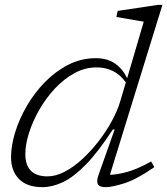

<svg xmlns="http://www.w3.org/2000/svg" viewBox="-20 -762 690 792"><path d="M616.5 -72.5Q543 -21.5 492.5 -5.8Q442 10 416 10Q390 10 383.5 -2.5Q377 -15 387 -42L453 -228H445.5Q384.5 -134.5 333.8 -82.8Q283 -31 239.2 -10.5Q195.5 10 155 10Q91 10 58.2 -23.8Q25.5 -57.5 25.5 -113Q25.5 -160 42.2 -215.2Q59 -270.5 90.5 -324.8Q122 -379 165.5 -423.5Q209 -468 262 -495Q315 -522 375 -522Q422.5 -522 454.2 -500Q486 -478 504.5 -439.5L573 -672.5Q564 -674 542.5 -677.8Q521 -681.5 497.8 -685.5Q474.5 -689.5 460 -692L465.5 -717L632 -742H650L433.5 -41Q464 -41.5 506 -53.2Q548 -65 603.5 -96ZM84.5 -127Q84.5 -34.5 176 -34.5Q210.5 -34.5 247.5 -54Q284.5 -73.5 320 -106.2Q355.5 -139 386.8 -179.5Q418 -220 441 -262.2Q464 -304.5 475.5 -342.5L499 -422Q476.5 -454 446 -469Q415.5 -484 378.5 -484Q330.5 -484 286.8 -460Q243 -436 206.2 -396.5Q169.5 -357 142.2 -309.5Q115 -262 99.8 -214.2Q84.5 -166.5 84.5 -127Z"/></svg>

Font: Newsreader Caption Light
Style: Italic
Weight: 300
Italic angle: -17°
Designer: Hugues Gentile
Foundry: Production Type
Version: Version 1.001